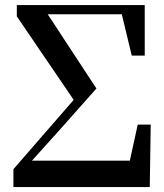

<svg xmlns="http://www.w3.org/2000/svg" viewBox="-20 -761 668 781"><path d="M34.6 0V-72.8L293.9 -371.1L290 -339.6L48.4 -694.5V-740.5H568.7L568.8 -534.9H515.9L470.1 -725.1L495.7 -702.9H336.9H166V-684.8L156.5 -729.8L372.2 -401L231.2 -242.2L63.7 -56.1L100.5 -127.3V-107.4H557.5L496.5 -54.3L540.2 -254.1H593.1L589.2 0Z"/></svg>

Font: Noto Serif HK ExtraLight
Style: Regular
Weight: 200
Designer: Ryoko NISHIZUKA 西塚涼子 (kana & ideographs); Frank Grießhammer (Latin, Greek & Cyrillic); Wenlong ZHANG 张文龙 (bopomofo); San
Foundry: Adobe
Version: Version 2.002-H1;hotconv 1.1.0;makeotfexe 2.6.0